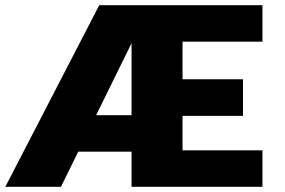

<svg xmlns="http://www.w3.org/2000/svg" viewBox="-28 -720 1098 740"><path d="M479 0V-135.5H273.5L207 0H-7.5L354.5 -700H983.5V-559.5H675.5V-414.5H908.5V-273.5H675.5V-140.5H983.5V0ZM342.5 -276H479V-553.5Z"/></svg>

Font: League Mono Extended ExtraBold
Style: Regular
Weight: 800
Width: 9
Designer: Tyler Finck
Foundry: The League of Moveable Type / Tyler Finck
Version: Version 2.210